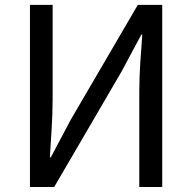

<svg xmlns="http://www.w3.org/2000/svg" viewBox="-20 -753 773 773"><path d="M100.6 0H198.1L469.1 -464.5L548.9 -613.5H552.9C547.5 -539.6 540.8 -462 540.8 -384.9V0H633.1V-733.4H534.9L263.9 -269.3L184.8 -119.9H180.8C185.2 -193.4 191.9 -276 191.9 -352.2V-733.4H100.6Z"/></svg>

Font: Source Han Sans JP VF
Style: Regular
Weight: 250
Designer: Ryoko NISHIZUKA 西塚涼子 (kana, bopomofo & ideographs); Paul D. Hunt (Latin, Greek & Cyrillic); Sandoll Communications 산돌커뮤니
Foundry: Adobe
Version: Version 2.004;hotconv 1.0.118;makeotfexe 2.5.65603